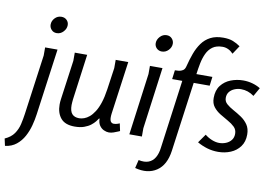

<svg xmlns="http://www.w3.org/2000/svg" viewBox="-161 -932 1884 1326"><g transform="rotate(10 781.0 -269.5)"><path d="M229 -668Q229 -643 209.5 -622Q190 -601 163 -601Q140 -601 126 -616.5Q112 -632 112 -652Q112 -678 131 -698Q150 -718 177 -718Q200 -718 214.5 -703.5Q229 -689 229 -668ZM189 -490 125 -25Q120 13 109 54.5Q98 96 78 133Q58 170 26 196Q-6 222 -53 228L-64 178Q-21 159 0.5 128Q22 97 30.5 60Q39 23 44 -13L102 -433V-490Z M397 -490 354 -171Q353 -160 352 -149.5Q351 -139 351 -130Q351 -87 368 -68Q385 -49 418 -49Q434 -49 452.5 -55.5Q471 -62 489 -77Q507 -92 524 -118.5Q541 -145 554 -184.5Q567 -224 575 -279L597 -432V-490H685L634 -121Q633 -114 632.5 -107Q632 -100 632 -95Q632 -71 640 -62Q648 -53 660 -53Q675 -53 688 -58Q701 -63 701 -63L712 -11Q712 -11 699.5 -5.5Q687 0 670 6Q653 12 637 12Q620 12 601.5 3.5Q583 -5 570.5 -23.5Q558 -42 558 -71H554Q549 -63 538 -49Q527 -35 509 -21Q491 -7 463.5 3Q436 13 397 13Q330 13 299.5 -23.5Q269 -60 269 -119Q269 -138 272 -159L310 -433V-490Z M966 -668Q966 -643 946.5 -622.5Q927 -602 900 -602Q878 -602 863.5 -616.5Q849 -631 849 -652Q849 -677 868.5 -698Q888 -719 915 -719Q938 -719 952 -703.5Q966 -688 966 -668ZM925 -490 867 -58V0H779L837 -433V-490Z M873 164Q915 173 943.5 162Q972 151 988.5 123Q1005 95 1010 52L1075 -427H1004L1012 -490Q1024 -490 1039 -491.5Q1054 -493 1067.5 -501.5Q1081 -510 1086 -532Q1098 -580 1113.5 -622.5Q1129 -665 1153 -698.5Q1177 -732 1213.5 -751Q1250 -770 1303 -770Q1344 -770 1371.5 -759Q1399 -748 1423 -731L1384 -672Q1368 -689 1349 -698Q1330 -707 1309 -707Q1266 -707 1239.5 -688Q1213 -669 1198 -637Q1183 -605 1175.5 -567Q1168 -529 1163 -490H1275L1267 -427H1155L1088 61Q1074 163 1011.5 204.5Q949 246 859 222Z M1577 -410Q1555 -426 1532.5 -433.5Q1510 -441 1485 -441Q1462 -441 1440 -432Q1418 -423 1404.5 -406Q1391 -389 1391 -364Q1391 -339 1410 -322Q1429 -305 1457.5 -289.5Q1486 -274 1514.5 -255Q1543 -236 1562 -208.5Q1581 -181 1581 -139Q1581 -89 1556 -55Q1531 -21 1490.5 -4Q1450 13 1403 13Q1362 13 1325.5 2Q1289 -9 1256 -28L1299 -89Q1321 -71 1348 -60Q1375 -49 1400 -49Q1424 -49 1446.5 -58Q1469 -67 1483.5 -85Q1498 -103 1498 -130Q1498 -159 1479 -177.5Q1460 -196 1432 -211.5Q1404 -227 1375.5 -244.5Q1347 -262 1328 -286.5Q1309 -311 1309 -349Q1309 -403 1335.5 -437Q1362 -471 1403.5 -487Q1445 -503 1490 -503Q1523 -503 1554 -494.5Q1585 -486 1611 -470Z"/></g></svg>

Font: Rosario
Style: Italic
Weight: 400
Italic angle: -8.05°
Designer: Hector Gatti
Foundry: Omnibus Type
Version: Version 1.201